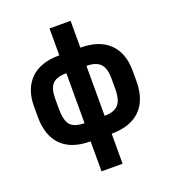

<svg xmlns="http://www.w3.org/2000/svg" viewBox="-160 -830 1030 1149"><g transform="rotate(-20 355.0 -255.0)"><path d="M288 9Q167 9 104 -54Q41 -117 41 -238V-302Q41 -414 104 -476.5Q167 -539 288 -539V-710H422V-539Q542 -539 605.5 -477Q669 -415 669 -301V-237Q669 -117 605.5 -54Q542 9 422 9V200H288ZM534 -301Q534 -368 506.5 -396Q479 -424 419 -424V-106Q479 -106 506.5 -135Q534 -164 534 -237ZM176 -238Q176 -165 201.5 -135.5Q227 -106 291 -106V-424Q228 -424 202 -396Q176 -368 176 -302Z"/></g></svg>

Font: Golos UI VF
Style: Regular
Weight: 400
Designer: A.Korolkova, Vitaly Kuzmin
Foundry: ParaType Ltd
Version: Version 2.000